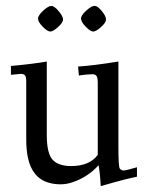

<svg xmlns="http://www.w3.org/2000/svg" viewBox="-20 -611 502 652"><path d="M50 -360.1 17.1 -356.9V-387Q94.2 -394 138.9 -402.1V-152.1Q138.9 -88.1 160.2 -66.9Q179.9 -47.1 221.9 -47.1Q283.7 -47.1 312 -85V-329.1Q312 -347.9 307.5 -353.4Q303 -358.9 294.3 -358.9Q285.6 -358.9 274.9 -357.9Q249.5 -355.5 248 -354L245.1 -385Q300.8 -388.7 382.1 -402.1V-111.1Q382.1 -44.7 386.7 -38.8Q392.1 -32 399.7 -32Q407.2 -32 445.1 -43V-11Q409.4 -3.7 371.2 7.2Q333 18.1 322 21Q320.6 -14.6 314.9 -50Q278.1 -9.5 226.6 7.8Q206.1 14.9 186 14.9Q166 14.9 148.9 10.4Q131.8 5.9 119.8 -2Q107.7 -9.8 98.6 -21.4Q89.6 -33 84 -45.8Q78.4 -58.6 75 -74.7Q69.1 -102.1 69.1 -137.9V-335Q69.1 -350.1 64.9 -355.1Q60.8 -360.1 50 -360.1ZM296.5 -503.9Q286.9 -503.9 271 -520.4Q255.1 -536.9 255.1 -547.9Q255.1 -558.8 272.9 -575Q290.8 -591.1 301.1 -591.1Q311.5 -591.1 325.8 -573.4Q340.1 -555.7 340.1 -545Q340.1 -534.4 323.1 -519.2Q306.2 -503.9 296.5 -503.9ZM150.8 -503.9Q141.1 -503.9 125.1 -520.3Q109.1 -536.6 109.1 -547.6Q109.1 -558.6 126.6 -574.7Q144 -590.8 154.3 -590.8Q164.6 -590.8 179.3 -573.1Q194.1 -555.4 194.1 -544.9Q194.1 -534.4 177.2 -519.2Q160.4 -503.9 150.8 -503.9Z"/></svg>

Font: Linden Hill
Style: Regular
Weight: 400
Version: Version 1.202